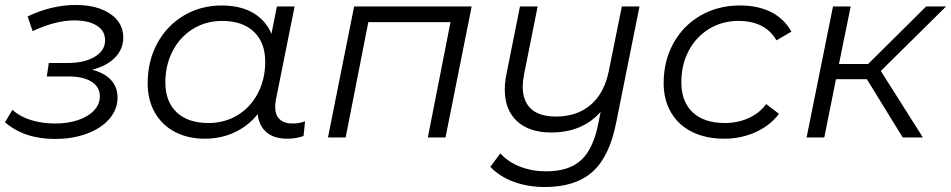

<svg xmlns="http://www.w3.org/2000/svg" viewBox="-26 -552 3819 771"><path d="M446 -160Q446 -113 413.5 -75Q381 -37 323.5 -15.5Q266 6 195 6Q72 6 -6 -61L24 -111Q53 -84 98 -70Q143 -56 196 -56Q247 -56 288 -70Q329 -84 352 -109Q375 -134 375 -165Q375 -203 341.5 -224Q308 -245 249 -245H162L170 -299H245Q313 -299 354.5 -324Q396 -349 396 -390Q396 -428 363 -449Q330 -470 272 -470Q197 -470 105 -427L85 -486Q181 -532 278 -532Q364 -532 416.5 -496.5Q469 -461 469 -401Q469 -355 436 -321Q403 -287 344 -272Q394 -259 420 -230.5Q446 -202 446 -160Z M1199 -65 1193 -6Q1163 5 1127 5Q1074 5 1043.5 -21.5Q1013 -48 1009 -94Q972 -47 917 -21Q862 5 796 5Q729 5 677 -22Q625 -49 596 -99.5Q567 -150 567 -218Q567 -307 605.5 -378Q644 -449 712 -489.5Q780 -530 864 -530Q939 -530 990 -500.5Q1041 -471 1064 -416L1086 -526H1157L1082 -152Q1079 -136 1079 -122Q1079 -90 1097 -73Q1115 -56 1149 -56Q1177 -56 1199 -65ZM1039 -304Q1039 -381 993.5 -424.5Q948 -468 866 -468Q801 -468 749 -436Q697 -404 667.5 -347.5Q638 -291 638 -221Q638 -144 683.5 -101Q729 -58 811 -58Q876 -58 928 -89.5Q980 -121 1009.5 -177.5Q1039 -234 1039 -304Z M1868 -526 1763 0H1692L1783 -463H1453L1362 0H1291L1396 -526Z M2542 -526 2448 -58Q2421 78 2352.5 138.5Q2284 199 2162 199Q2094 199 2037 178Q1980 157 1943 118L1983 64Q2015 99 2063 117.5Q2111 136 2167 136Q2259 136 2308 90.5Q2357 45 2377 -58L2386 -103Q2313 -20 2187 -20Q2099 -20 2050 -65.5Q2001 -111 2001 -192Q2001 -220 2007 -251L2062 -526H2133L2078 -251Q2073 -223 2073 -204Q2073 -146 2106.5 -115Q2140 -84 2207 -84Q2291 -84 2346 -131Q2401 -178 2419 -268L2471 -526Z M2639 -218Q2639 -307 2678 -378Q2717 -449 2787 -489.5Q2857 -530 2945 -530Q3018 -530 3070.5 -503.5Q3123 -477 3152 -425L3092 -390Q3047 -468 2939 -468Q2874 -468 2821.5 -436Q2769 -404 2739.5 -348Q2710 -292 2710 -221Q2710 -144 2755.5 -101Q2801 -58 2885 -58Q2936 -58 2979.5 -77.5Q3023 -97 3051 -134L3102 -95Q3067 -48 3008.5 -21.5Q2950 5 2882 5Q2808 5 2753 -22.5Q2698 -50 2668.5 -100.5Q2639 -151 2639 -218Z M3511 -267 3680 0H3599L3455 -234H3331L3284 0H3213L3319 -526H3390L3343 -295H3460L3693 -526H3773Z"/></svg>

Font: Montserrat Alternates
Style: Italic
Weight: 400
Italic angle: -11.3°
Designer: Julieta Ulanovsky
Foundry: Julieta Ulanovsky
Version: Version 7.200